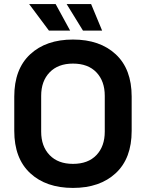

<svg xmlns="http://www.w3.org/2000/svg" viewBox="-20 -908 716 942"><path d="M338 14Q206 14 128 -58.5Q50 -131 50 -266V-434Q50 -569 128 -641.5Q206 -714 338 -714Q470 -714 548 -641.5Q626 -569 626 -434V-266Q626 -131 548 -58.5Q470 14 338 14ZM338 -104Q412 -104 453 -147Q494 -190 494 -262V-438Q494 -510 453 -553Q412 -596 338 -596Q265 -596 223.5 -553Q182 -510 182 -438V-262Q182 -190 223.5 -147Q265 -104 338 -104ZM220 -758 123 -888H253L324 -758ZM387 -758 307 -888H427L481 -758Z"/></svg>

Font: Space Grotesk
Style: Bold
Weight: 700
Designer: Florian Karsten
Foundry: Florian Karsten
Version: Version 2.000